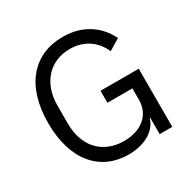

<svg xmlns="http://www.w3.org/2000/svg" viewBox="-161 -863 1018 1027"><g transform="rotate(-30 347.5 -349.0)"><path d="M545 0H623V-359H387V-285H541V-216C541 -113 460 -63 363 -63C230 -63 148 -155 148 -293V-406C148 -544 232 -635 355 -635C443 -635 508 -589 540 -515L609 -557C564 -648 480 -710 355 -710C176 -710 58 -581 58 -349C58 -115 177 12 348 12C454 12 525 -37 542 -102H545Z"/></g></svg>

Font: IBM Plex Arabic
Style: Regular
Weight: 400
Designer: Mike Abbink, Paul van der Laan, Pieter van Rosmalen, Wael Morcos, Khajak Apelian
Foundry: Bold Monday
Version: Version 1.0